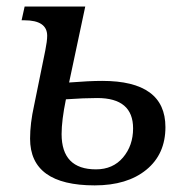

<svg xmlns="http://www.w3.org/2000/svg" viewBox="-20 -556 568 586"><path d="M45.9 -494.1 55.2 -536.1H240.2L190.9 -304.2Q252.4 -309.1 292 -309.1Q484.9 -309.1 484.9 -168Q484.9 -85.4 426.5 -37.8Q368.2 9.8 269 9.8Q71.8 9.8 71.8 -132.8Q71.8 -179.2 84 -233.9L118.2 -401.9Q124 -430.7 124 -446.8Q124 -494.1 54.2 -494.1ZM181.2 -252.9Q168 -188.5 168 -147Q168 -39.1 272.9 -39.1Q324.7 -39.1 355.5 -75.4Q386.2 -111.8 386.2 -164.1Q386.2 -256.8 276.9 -256.8Q236.8 -256.8 181.2 -252.9Z"/></svg>

Font: Droid Serif
Style: Italic
Weight: 400
Italic angle: -12°
Designer: Monotype Design team
Foundry: Monotype Imaging Inc.
Version: Version 1.03